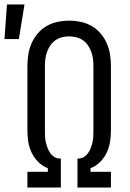

<svg xmlns="http://www.w3.org/2000/svg" viewBox="-58 -835 578 855"><path d="M64 0V-70H155V-86Q131 -95 112.5 -113.5Q94 -132 83 -155Q72 -178 68 -203Q64 -228 64 -254V-540Q64 -566 68 -592Q72 -618 82.5 -642Q93 -666 110 -686Q127 -706 149.5 -719Q172 -732 198 -737.5Q224 -743 250 -743Q276 -743 302 -737.5Q328 -732 350.5 -719Q373 -706 390 -686Q407 -666 417.5 -642Q428 -618 432 -592Q436 -566 436 -540V-254Q436 -228 432 -203Q428 -178 417 -155Q406 -132 387.5 -113.5Q369 -95 345 -86V-70H436V0H287V-129H291Q304 -129 315.5 -136Q327 -143 334.5 -154Q342 -165 346.5 -177Q351 -189 354 -202Q357 -215 357.5 -228Q358 -241 358 -254V-540Q358 -556 356 -572.5Q354 -589 348.5 -604Q343 -619 334 -632.5Q325 -646 311.5 -655.5Q298 -665 282 -669Q266 -673 250 -673Q234 -673 218 -669Q202 -665 188.5 -655.5Q175 -646 166 -632.5Q157 -619 151.5 -604Q146 -589 144 -572.5Q142 -556 142 -540V-254Q142 -241 142.5 -228Q143 -215 146 -202Q149 -189 153.5 -177Q158 -165 165.5 -154Q173 -143 184.5 -136Q196 -129 209 -129H213V0ZM-38 -661 -27 -815H51L26 -661Z"/></svg>

Font: Moesevka
Style: Regular
Weight: 400
Monospace: yes
Designer: Belleve Invis
Foundry: Belleve Invis
Version: Version 32.5.0; ttfautohint (v1.8.4)